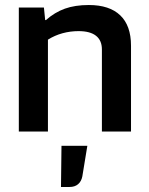

<svg xmlns="http://www.w3.org/2000/svg" viewBox="-20 -524 594 765"><path d="M171 0H55V-494H155L160 -444H163Q198 -475 238.5 -489.5Q279 -504 334 -504Q416 -504 459 -463Q502 -422 502 -342V0H386V-327Q386 -363 362.5 -381.5Q339 -400 293 -400Q260 -400 229 -391.5Q198 -383 171 -366ZM328 57 308 179Q304 199 291 210Q278 221 257 221H223L225 57Z"/></svg>

Font: Blinker SemiBold
Style: Regular
Weight: 600
Designer: Juergen Huber
Foundry: supertype
Version: Version 1.015;PS 1.15;hotconv 1.0.88;makeotf.lib2.5.647800